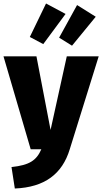

<svg xmlns="http://www.w3.org/2000/svg" viewBox="-30 -856 586 1101"><path d="M234 -836 141 -644 218 -603 346 -776ZM412 -827 309 -640 383 -594 519 -760ZM536 -533H353L260 -111L179 -533H-10L146 0H207C179 64 139 91 36 102L55 225C227 218 327 141 370 0Z"/></svg>

Font: Fira Sans ExtraBold
Style: Regular
Weight: 800
Designer: bBox Type GmbH & Carrois Corporate GbR & Edenspiekermann AG
Foundry: bBox Type GmbH & Carrois Corporate GbR & Edenspiekermann AG
Version: Version 4.300;PS 004.300;hotconv 1.0.88;makeotf.lib2.5.64775